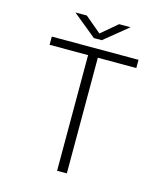

<svg xmlns="http://www.w3.org/2000/svg" viewBox="-125 -954 899 1048"><g transform="rotate(15 325.0 -430.0)"><path d="M297 0V-653.5H79.5V-700H569.5V-653.5H352V0ZM170 -860.5H234.5L326 -783.5L417 -860.5H481.5L348 -751.5H303.5Z"/></g></svg>

Font: Trispace ExtraLight
Style: Regular
Weight: 200
Designer: Tyler Finck
Foundry: Etcetera Type Company
Version: Version 1.210; ttfautohint (v1.8.3)